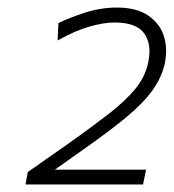

<svg xmlns="http://www.w3.org/2000/svg" viewBox="-20 -790 460 508"><path d="M47.5 -302 53.5 -335Q80 -353 106.5 -372L159.5 -409Q223 -454 267.8 -488.8Q312.5 -523.5 338.8 -555.8Q365 -588 372.5 -626.5Q375.5 -641 375.5 -654Q375.5 -681 362 -701Q341.5 -730.5 283 -730.5Q255.5 -730.5 217.8 -720Q180 -709.5 132.5 -683L134.5 -729Q164.5 -743.5 205.8 -756.8Q247 -770 289 -770Q341.5 -770 372 -749Q402.5 -728 413.5 -695Q419.5 -675.5 419.5 -654.5Q419.5 -640 416.5 -624.5Q408 -584.5 382.5 -549.8Q357 -515 312.2 -478.2Q267.5 -441.5 202 -395.5L125 -341H366.5L358.5 -302Z"/></svg>

Font: Heraclito ExtraLight
Style: Italic
Weight: 200
Italic angle: -12°
Designer: Kostas Bartsokas (font) & Cristiano Sobral (main changes)
Foundry: Kostas Bartsokas (font) & Cristiano Sobral (main changes)
Version: Version 1.00;July 8, 2020;FontCreator 13.0.0.2655 64-bit